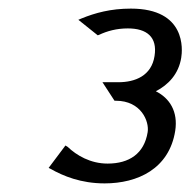

<svg xmlns="http://www.w3.org/2000/svg" viewBox="-20 -812 442 446"><path d="M93 -422 97 -420C127 -403 168 -386 223 -386C300 -386 373 -420 387 -508C394 -553 374 -584 342 -600C371 -615 395 -640 401 -678C404 -696 413 -792 284 -792C237 -792 201 -782 169 -769L162 -766L207 -730L210 -731C229 -740 251 -746 277 -746C321 -746 346 -726 339 -682C332 -636 294 -621 255 -621H218L246 -578H249C308 -578 327 -530 323 -505C315 -455 280 -432 230 -432C190 -432 158 -451 137 -471L132 -474Z"/></svg>

Font: Charger Sport
Style: DfObl
Weight: 400
Designer: Jasper
Foundry: Cannot Into Space Fonts
Version: Version 1.1